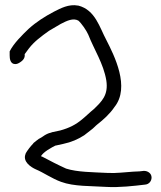

<svg xmlns="http://www.w3.org/2000/svg" viewBox="-20 -645 635 755"><path d="M545 27C532 29 527 29 504 30C470 32 437 37 403 35C344 32 284 32 240 18C209 4 176 -13 146 -29H145C143 -30 144 -30 141 -31C148 -41 154 -46 167 -55C171 -58 200 -75 201 -73L228 -79C261 -86 286 -97 311 -113L338 -134C348 -141 354 -149 363 -156C386 -174 412 -197 430 -224C493 -302 429 -427 398 -488C372 -536 355 -606 288 -623H287C250 -630 218 -612 192 -599C156 -580 123 -559 93 -532C68 -508 34 -475 18 -443V-427C18 -415 20 -393 40 -393C47 -393 53 -396 59 -400C65 -404 80 -414 77 -432C81 -438 88 -447 94 -455C115 -482 142 -502 173 -524C188 -533 203 -542 219 -551C244 -564 268 -575 288 -564C300 -554 320 -525 327 -509C350 -450 387 -395 398 -329C407 -271 380 -246 349 -216C334 -204 317 -187 302 -175C278 -155 253 -142 217 -132L189 -126H188C177 -123 167 -120 157 -114C151 -110 144 -105 135 -100H134C126 -94 118 -88 111 -82V-81C100 -70 88 -54 81 -42V-41C67 -9 103 13 121 21C152 34 184 57 220 70C271 89 339 86 399 90C448 93 508 86 550 81C566 80 576 67 576 53C576 36 560 27 547 27Z"/></svg>

Font: Stray Cat
Style: Bd
Weight: 700
Version: Version 1.0